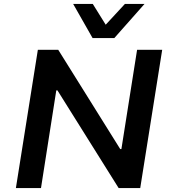

<svg xmlns="http://www.w3.org/2000/svg" viewBox="-20 -959 876 979"><path d="M61 0 173 -705H277L593 -199H599L679 -705H807L695 0H585L273 -498H267L189 0ZM452 -765 353 -939H453L519 -833L617 -939H717L563 -765Z"/></svg>

Font: Nunito Sans 6pt
Style: Bold Italic
Weight: 700
Italic angle: -9°
Version: Version 3.101;gftools[0.9.27]